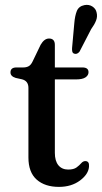

<svg xmlns="http://www.w3.org/2000/svg" viewBox="-20 -741 409 770"><path d="M68 -423 43 -428.5Q22 -435 22 -450.5Q22 -470.5 46 -470.5H73.5Q86.5 -470.5 95.5 -475.8Q104.5 -481 111 -495L143 -561.5Q157.5 -586.5 176.5 -586.5Q200 -586.5 200 -561V-470.5H310.5Q335 -470.5 335 -451.5Q335 -439 323 -430.8Q311 -422.5 284.5 -422.5H200V-128Q200 -95.5 214.2 -78.2Q228.5 -61 253.5 -61Q275.5 -61 287 -69.5Q298.5 -78 305.8 -86.5Q313 -95 322.5 -95Q338.5 -94.5 337 -74Q335.5 -43 301 -17.2Q266.5 8.5 216.5 8.5Q160 8.5 127 -20.8Q94 -50 94 -109.5V-388.5Q94 -416.5 68 -423ZM278 -648Q280.5 -678 288.2 -697Q296 -716 318.5 -720.5Q336.5 -724 350.5 -715Q364.5 -706 367.5 -690.5Q371.5 -674.5 365.2 -658.5Q359 -642.5 345.5 -624L299 -534Q289 -521.5 277 -526Q271 -528.5 269.8 -534.8Q268.5 -541 269 -548Z"/></svg>

Font: Fraunces 9pt S050
Style: Regular
Weight: 400
Version: Version 1.000; ttfautohint (v1.8.3)